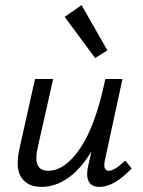

<svg xmlns="http://www.w3.org/2000/svg" viewBox="-20 -725 559 751"><path d="M400 -528 352 -498 233 -659 299 -705ZM470 -97 495 -66Q426 6 370 6Q307 6 325 -77L338 -133Q253 6 141 6Q89 6 64 -30Q39 -66 56 -143L117 -416H188L128 -150Q106 -57 168 -57Q235 -57 295 -147Q355 -237 392 -416H459L390 -97Q382 -57 406 -57Q428 -57 470 -97Z"/></svg>

Font: EauTestInfant Medium
Style: Italic
Weight: 500
Italic angle: -12°
Designer: Christian Thalmann (Catharsis Fonts)
Version: Version 0.001;PS 000.001;hotconv 1.0.88;makeotf.lib2.5.64775